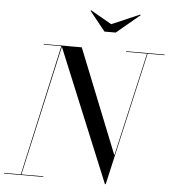

<svg xmlns="http://www.w3.org/2000/svg" viewBox="-98 -1021 971 1087"><g transform="rotate(5 388.0 -477.0)"><path d="M495.5 -895 375.5 -963.5 372.5 -960.5 461 -850H525L657.5 -960.5L654.5 -963.5ZM-35 -3.5V0H188V-3.5H63.5L228.5 -743.5L539 10H543.5L715.5 -746.5H811.5V-750H593V-746.5H712L578 -157L341 -750H125V-746.5H225L60 -3.5Z"/></g></svg>

Font: Bodoni* 48pt
Style: Italic
Weight: 400
Italic angle: -13°
Version: Version 2.3